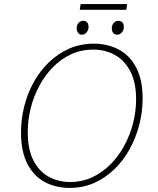

<svg xmlns="http://www.w3.org/2000/svg" viewBox="-20 -914 774 941"><path d="M321 7Q255 7 201 -21Q147 -49 115 -109.5Q83 -170 83 -265Q83 -330 99 -393.5Q115 -457 146 -512.5Q177 -568 221 -610Q265 -652 320 -676Q375 -700 440 -700Q507 -700 561.5 -671.5Q616 -643 647.5 -583Q679 -523 679 -430Q679 -367 663 -304Q647 -241 616.5 -185Q586 -129 542 -86Q498 -43 443 -18Q388 7 321 7ZM324 -22Q382 -22 431.5 -45Q481 -68 520.5 -107.5Q560 -147 588.5 -199Q617 -251 632 -309.5Q647 -368 647 -427Q647 -511 618.5 -565Q590 -619 542.5 -645Q495 -671 436 -671Q378 -671 328.5 -648Q279 -625 240 -585.5Q201 -546 173 -494Q145 -442 130.5 -383.5Q116 -325 116 -266Q116 -183 143.5 -128.5Q171 -74 218.5 -48Q266 -22 324 -22ZM381 -744Q370 -744 363 -752.5Q356 -761 356 -775Q356 -791 365 -801.5Q374 -812 388 -812Q400 -812 407 -804Q414 -796 414 -782Q414 -767 404.5 -755.5Q395 -744 381 -744ZM554 -744Q542 -744 535 -752.5Q528 -761 528 -775Q528 -791 537.5 -801.5Q547 -812 561 -812Q573 -812 580 -804Q587 -796 587 -782Q587 -767 577.5 -755.5Q568 -744 554 -744ZM603 -894 599 -866H371L375 -894Z"/></svg>

Font: Bitter Thin ExtraLight
Style: Italic
Weight: 250
Italic angle: -9°
Version: Version 2.002